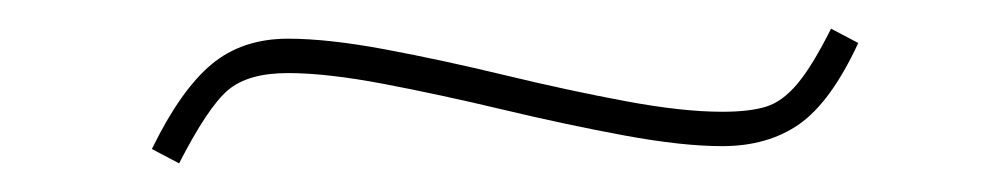

<svg xmlns="http://www.w3.org/2000/svg" viewBox="-20 -401 692 134"><path d="M484 -299Q456 -299 415.5 -306.5Q375 -314 331 -324.5Q287 -335 247.5 -342.5Q208 -350 181 -350Q153 -350 139 -338Q125 -326 105 -287L86 -297Q106 -338 127.5 -356Q149 -374 181 -374Q209 -374 249 -366.5Q289 -359 332.5 -348.5Q376 -338 416 -330.5Q456 -323 484 -323Q503 -323 514.5 -326.5Q526 -330 536.5 -342.5Q547 -355 560 -381L579 -371Q560 -330 538 -314.5Q516 -299 484 -299Z"/></svg>

Font: Literata 72pt Black
Style: Italic
Weight: 900
Italic angle: -2°
Designer: Latin by Veronika Burian and Jose Scaglione. Greek by Irene Vlachou. Cyrillic by Vera Evstafieva
Foundry: TypeTogether
Version: Version 3.002